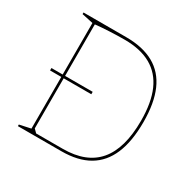

<svg xmlns="http://www.w3.org/2000/svg" viewBox="-155 -872 1046 1036"><g transform="rotate(30 368.0 -354.0)"><path d="M80 -362H337V-347H80ZM346 -708Q450 -708 519 -669.5Q588 -631 622 -553Q656 -475 656 -357Q656 -237 622.5 -158Q589 -79 521.5 -39.5Q454 0 351 0H80V-10L150 -25V-683L80 -698V-708ZM346 -692Q301 -692 250.5 -689.5Q200 -687 165 -683V-35L185 -15H351Q497 -15 569 -100Q641 -185 641 -357Q641 -470 608.5 -544Q576 -618 510.5 -655Q445 -692 346 -692Z"/></g></svg>

Font: Kalnia Thin
Style: Regular
Weight: 100
Version: Version 1.105